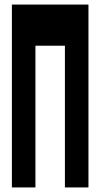

<svg xmlns="http://www.w3.org/2000/svg" viewBox="-20 -820 440 840"><path d="M32 0H135V-620H264V0H367V-800H32Z"/></svg>

Font: Yard Headline
Style: Regular
Weight: 400
Monospace: yes
Designer: Roman Shamin
Foundry: Evil Martians
Version: Version 1.000